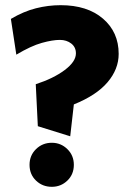

<svg xmlns="http://www.w3.org/2000/svg" viewBox="-20 -721 503 741"><path d="M438 -513Q438 -454 395 -403.5Q352 -353 265 -318L251 -195L126 -234L118 -396Q186 -418 229.5 -450.5Q273 -483 273 -515Q273 -539 255 -553Q237 -567 211 -567Q183 -567 141.5 -555.5Q100 -544 43 -510L22 -648Q71 -677 118.5 -689Q166 -701 214 -701Q317 -701 377.5 -649Q438 -597 438 -513ZM265 -85Q265 -48 240 -24Q215 0 180 0Q144 0 119 -24Q94 -48 94 -85Q94 -121 119 -145.5Q144 -170 180 -170Q215 -170 240 -145.5Q265 -121 265 -85Z"/></svg>

Font: Palanquin Dark SemiBold
Style: Regular
Weight: 600
Designer: Pria Ravichandran
Version: Version 1.001